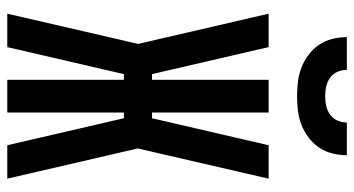

<svg xmlns="http://www.w3.org/2000/svg" viewBox="-248 -748 995 540"><g transform="rotate(90 250.0 -477.5)"><path d="M482 0H388L312 -328H296V0H204V-328H188L112 0H18L103 -368L18 -735H112L188 -407H204V-735H296V-407H312L388 -735H482L397 -367ZM250 -815Q229 -815 208.5 -817.5Q188 -820 169 -827.5Q150 -835 133.5 -847.5Q117 -860 105.5 -877Q94 -894 89 -914Q84 -934 84 -955H176Q176 -941 181.5 -928.5Q187 -916 198 -908Q209 -900 222.5 -897Q236 -894 250 -894Q264 -894 277.5 -897Q291 -900 302 -908Q313 -916 318.5 -928.5Q324 -941 324 -955H416Q416 -934 411 -914Q406 -894 394.5 -877Q383 -860 366.5 -847.5Q350 -835 331 -827.5Q312 -820 291.5 -817.5Q271 -815 250 -815Z"/></g></svg>

Font: Iosevka Fixed
Style: Bold
Weight: 700
Monospace: yes
Designer: Belleve Invis
Foundry: Belleve Invis
Version: Version 32.3.0